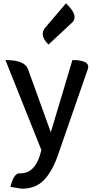

<svg xmlns="http://www.w3.org/2000/svg" viewBox="-20 -914 584 1164"><path d="M112 230 43 219Q65 129 105 137Q185 137 220 34L231 -4L13 -550Q131 -550 150 -494L288 -112L419 -550Q531 -550 512 -494L329 33Q294 130 244 180Q194 230 112 230ZM274 -644Q216 -701 254 -746L380 -894Q460 -818 417 -777Z"/></svg>

Font: Swei Half Moon CJK SC
Style: Medium
Weight: 500
Version: Version 2.071